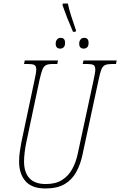

<svg xmlns="http://www.w3.org/2000/svg" viewBox="-20 -1056 680 1086"><path d="M393 -876Q374 -920 360.5 -954Q347 -988 333 -1028L336 -1036H364Q369 -1008 382.5 -966Q396 -924 410 -884L407 -876ZM321 -781Q295 -781 295 -809Q295 -823 302.5 -832.5Q310 -842 323 -842Q348 -842 348 -814Q348 -795 339.5 -788Q331 -781 321 -781ZM454 -781Q428 -781 428 -809Q428 -823 435.5 -832.5Q443 -842 456 -842Q481 -842 481 -814Q481 -795 472.5 -788Q464 -781 454 -781ZM237 10Q160 10 124 -31.5Q88 -73 88 -143Q88 -170 92 -198Q96 -226 101 -252L176 -606Q185 -645 185 -663Q185 -683 174.5 -688.5Q164 -694 139 -694H116L120 -714H308L304 -694H279Q254 -694 241 -688Q228 -682 220.5 -663.5Q213 -645 204 -606L129 -252Q123 -223 119.5 -194.5Q116 -166 116 -143Q116 -81 146.5 -48Q177 -15 239 -15Q295 -15 331 -38Q367 -61 388 -99Q409 -137 419 -183L510 -606Q519 -645 519 -663Q519 -683 508.5 -688.5Q498 -694 473 -694H448L452 -714H640L636 -694H613Q588 -694 574.5 -688Q561 -682 553.5 -663.5Q546 -645 538 -606L447 -183Q435 -125 410.5 -81.5Q386 -38 344.5 -14Q303 10 237 10Z"/></svg>

Font: Noto Serif ExtraCondensed Thin
Style: Italic
Weight: 100
Width: 2
Italic angle: -12°
Designer: Monotype Design Team
Foundry: Monotype Imaging Inc.
Version: Version 2.013